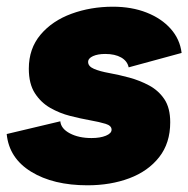

<svg xmlns="http://www.w3.org/2000/svg" viewBox="-38 -542 562 573"><path d="M223 11Q121 11 55 -29.5Q-11 -70 -18 -142L142 -180Q144 -158 170.5 -144Q197 -130 235 -130Q261 -130 278 -137Q295 -144 295 -155Q295 -167 277 -172.5Q259 -178 231 -183Q203 -188 171.5 -196Q140 -204 112 -220Q84 -236 66 -264Q48 -292 48 -337Q48 -397 83 -438.5Q118 -480 175.5 -501Q233 -522 299 -522Q355 -522 399.5 -504.5Q444 -487 471.5 -456Q499 -425 504 -384L346 -341Q342 -360 323.5 -370.5Q305 -381 276 -381Q254 -381 239.5 -374.5Q225 -368 225 -357Q225 -344 242.5 -336.5Q260 -329 288 -324Q316 -319 347.5 -310.5Q379 -302 407 -287Q435 -272 452.5 -246Q470 -220 470 -177Q470 -115 437 -73Q404 -31 348 -10Q292 11 223 11Z"/></svg>

Font: Livvic Black
Style: Italic
Weight: 900
Italic angle: -10°
Designer: Jacques Le Bailly, Baron von Fonthausen
Version: Version 1.001; ttfautohint (v1.8.2)